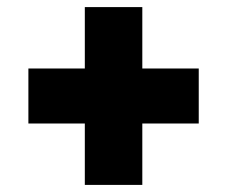

<svg xmlns="http://www.w3.org/2000/svg" viewBox="-20 -521 640 541"><path d="M219 0V-173H60V-328H219V-501H381V-328H540V-173H381V0Z"/></svg>

Font: Paytone One
Style: Regular
Weight: 400
Designer: Vernon Adams
Foundry: Vernon Adams
Version: Version 1.002; ttfautohint (v1.8.4.7-5d5b);gftools[0.9.23]